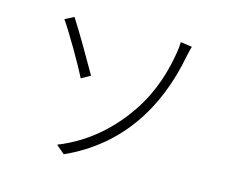

<svg xmlns="http://www.w3.org/2000/svg" viewBox="-103 -859 1205 1018"><g transform="rotate(15 500.0 -350.5)"><path d="M324 17C609 -112 762 -354 819 -653C822 -664 826 -690 833 -709L770 -718C770 -703 767 -674 764 -659C748 -559 715 -438 636 -319C559 -205 446 -90 277 -23ZM142 -676C185 -614 273 -463 307 -395L356 -423C321 -485 231 -640 191 -701Z"/></g></svg>

Font: Spoqa Han Sans Neo Light
Style: Regular
Weight: 300
Designer: [Spoqa Han Sans Neo] Dong-huui Kim  Younghwa Kang  Yujin Lee  [Noto Sans] Ryoko NISHIZUKA  (kana & ideographs); Paul D. 
Foundry: Spoqa (http://www.spoqa-han-sans.com)
Version: Version 1.000